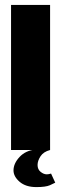

<svg xmlns="http://www.w3.org/2000/svg" viewBox="-20 -611 249 782"><path d="M25 0V-591H184V0ZM128 151Q85 151 60 129.5Q35 108 35 83Q35 55 59.5 28.5Q84 2 125 -2L184 0Q157 7 145 25.5Q133 44 133 61Q133 79 145.5 89Q158 99 170 99Q177 99 181.5 97.5Q186 96 188 96L205 133Q200 136 183 143.5Q166 151 128 151Z"/></svg>

Font: Alumni Sans Black
Style: Regular
Weight: 900
Designer: Robert E. Leuschke
Foundry: Robert E. Leuschke
Version: Version 1.018